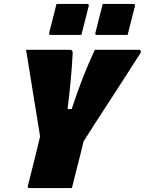

<svg xmlns="http://www.w3.org/2000/svg" viewBox="-20 -952 733 972"><path d="M344 0H129Q123 0 121.5 -3.5Q120 -7 121 -11Q137 -73 152.5 -135.5Q168 -198 183 -261Q165 -370 147.5 -480Q130 -590 112 -700H335Q348 -700 348 -683Q344 -610 338 -545.5Q332 -481 322 -400H343Q370 -483 397.5 -553.5Q425 -624 460 -700H682Q690 -700 692.5 -694.5Q695 -689 690 -681Q685 -674 664.5 -642Q644 -610 613 -561.5Q582 -513 545 -456.5Q508 -400 471 -342.5Q434 -285 403 -236Q395 -202 386.5 -168Q378 -134 369 -100Q363 -75 356.5 -50Q350 -25 344 0ZM266 -932H421Q432 -932 429 -921L392 -775H237Q226 -775 229 -786ZM500 -932H655Q666 -932 663 -921L626 -775H471Q460 -775 463 -786Z"/></svg>

Font: Recursive Mn Lnr St XBk
Style: Italic
Weight: 1000
Italic angle: -15°
Monospace: yes
Version: Version 1.079;hotconv 1.0.112;makeotfexe 2.5.65598; ttfautoh